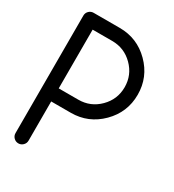

<svg xmlns="http://www.w3.org/2000/svg" viewBox="-187 -888 902 995"><g transform="rotate(30 263.5 -390.5)"><path d="M117.2 -703.1V-351.6H234.4Q307.1 -351.6 358.6 -403.1Q410.2 -454.6 410.2 -527.3Q410.2 -600.1 358.6 -651.6Q307.1 -703.1 234.4 -703.1ZM78.1 -781.2H234.4Q339.4 -781.2 413.8 -706.8Q488.3 -632.3 488.3 -527.3Q488.3 -422.4 413.8 -347.9Q339.4 -273.4 234.4 -273.4H117.2V-39.1Q117.2 -22.9 105.7 -11.5Q94.2 0 78.1 0Q62 0 50.5 -11.5Q39.1 -22.9 39.1 -39.1V-742.2Q39.1 -758.3 50.5 -769.8Q62 -781.2 78.1 -781.2Z"/></g></svg>

Font: Comfortaa
Style: Regular
Weight: 400
Designer: Johan Aakerlund - aajohan
Foundry: Johan Aakerlund
Version: Version 2.004 2013